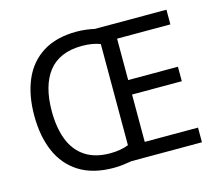

<svg xmlns="http://www.w3.org/2000/svg" viewBox="-104 -857 1136 999"><g transform="rotate(-15 464.0 -357.5)"><path d="M386 -725Q412 -725 436 -722Q460 -719 482 -714H868V-635H581V-412H849V-334H581V-79H868V0H488Q466 4 441.5 7Q417 10 391 10Q280 10 206.5 -36Q133 -82 97 -165Q61 -248 61 -359Q61 -470 96.5 -552Q132 -634 204.5 -679.5Q277 -725 386 -725ZM394 -646Q333 -646 287.5 -626.5Q242 -607 213 -569.5Q184 -532 169.5 -479Q155 -426 155 -358Q155 -268 180.5 -203Q206 -138 259 -103Q312 -68 393 -68Q421 -68 446.5 -72.5Q472 -77 492 -85V-630Q471 -638 446.5 -642Q422 -646 394 -646Z"/></g></svg>

Font: Noto Sans Thai
Style: Regular
Weight: 400
Designer: Monotype Design Team
Foundry: Monotype Imaging Inc.
Version: Version 2.001